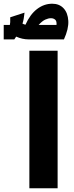

<svg xmlns="http://www.w3.org/2000/svg" viewBox="-88 -1013 400 1033"><path d="M70 -740H222V0H70ZM-33 -920 44 -945Q42 -927 39.5 -912.5Q37 -898 33 -886Q40 -882 49 -880Q74 -936 111.5 -964.5Q149 -993 193 -993Q231 -993 254 -968.5Q277 -944 279.5 -901Q282 -858 256 -801H67Q32 -801 -1 -816Q-3 -812 -6 -808.5Q-9 -805 -11 -801H-68V-879H-35Q-33 -889 -33 -894Q-33 -899 -33 -920ZM186 -915Q172 -915 155.5 -907.5Q139 -900 120 -879H216Q218 -899 209 -907Q200 -915 186 -915Z"/></svg>

Font: Readex Pro bold
Style: Bold
Weight: 700
Designer: Bonnie Shaver-Troup, Thomas Jockin
Foundry: Lexend
Version: Version 1.200; ttfautohint (v1.8.3)